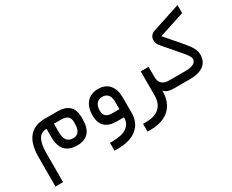

<svg xmlns="http://www.w3.org/2000/svg" viewBox="-124 -1116 2189 1810"><g transform="rotate(-30 970.5 -211.0)"><path d="M410.2 -277.8H332.5V-179.7Q332.5 -67.9 422.9 -67.9Q503.9 -67.9 503.9 -179.7V-200.2Q503.9 -277.8 410.2 -277.8ZM131.8 -77.6V242.2H48.8L49.3 -77.6Q49.8 -361.8 283.2 -361.8H417.5Q588.4 -361.8 588.4 -200.7V-179.2Q588.4 9.8 422.9 9.8Q248 9.8 248 -178.7V-270.5Q185.5 -270.5 158.7 -220Q131.8 -169.4 131.8 -77.6Z M1018.1 -169.9V0Q1018.1 106.4 945.3 167.2Q872.6 228 735.8 228H699.7V142.1H732.9Q831.1 142.1 882.8 106Q934.6 69.8 935.1 1V0H856Q686 0 686 -165.5Q686 -206.5 696.8 -240.7Q707.5 -274.9 728.3 -300.3Q749 -325.7 781.5 -339.8Q814 -354 855.5 -354Q932.6 -354 975.3 -304.7Q1018.1 -255.4 1018.1 -169.9ZM767.6 -167.5Q767.6 -87.9 855.5 -87.9H935.5V-170.4Q935.5 -219.2 913.8 -244.6Q892.1 -270 853.5 -270Q811.5 -270 789.6 -242.9Q767.6 -215.8 767.6 -167.5Z M1478 0Q1399.9 0 1373.5 -38.6V-35.6Q1373.5 89.4 1302 157.7Q1230.5 226.1 1094.2 228L1059.1 228.5V143.1H1093.3Q1188 143.1 1237.8 97.4Q1287.6 51.8 1287.6 -35.2V-295.9H1373V-187Q1373 -87.9 1478 -87.9H1485.8Q1497.1 -87.9 1497.1 -47.4V-42Q1497.1 0 1485.8 0Z M1481 -87.9H1650.9Q1772.9 -87.9 1772.9 -153.3Q1772.9 -180.7 1718.3 -242.7L1564.9 -420.9Q1537.6 -452.6 1537.6 -487.3Q1538.1 -545.9 1595.7 -564.5L1900.4 -664.1V-576.7L1622.1 -485.8L1772.5 -311.5Q1815.4 -261.7 1834.7 -224.9Q1854 -188 1854 -153.3Q1854 -78.6 1802.5 -39.3Q1751 0 1649.9 0H1481Q1468.8 0 1468.8 -42V-47.4Q1468.8 -87.9 1481 -87.9Z"/></g></svg>

Font: Shabnam FD-WOL
Style: FD-WOL
Weight: 400
Foundry: DejaVu fonts team - Redesigned by Saber Rastikerdar - Based on Vazir font
Version: Version 5.0.1